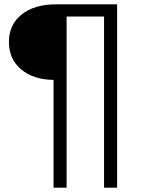

<svg xmlns="http://www.w3.org/2000/svg" viewBox="-20 -762 672 882"><path d="M226 100V-395Q134 -396 77.5 -443Q21 -490 21 -569Q21 -649 79.5 -695.5Q138 -742 236 -742H518V100H458V-686H286V100Z"/></svg>

Font: mBank
Style: Regular
Weight: 400
Designer: Julieta Ulanovsky
Foundry: Julieta Ulanovsky
Version: Version 7.200;PS 007.200;hotconv 1.0.88;makeotf.lib2.5.64775